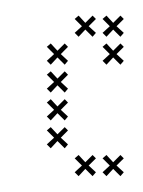

<svg xmlns="http://www.w3.org/2000/svg" viewBox="-20 -230 183 246"><path d="M102.9 -9.3 93.6 -17.9 102.9 -27.1 98.6 -31.4 89.3 -22.1 80.7 -31.4 75.7 -27.1 85 -17.9 75.7 -9.3 80.7 -4.3 89.3 -13.6 98.6 -4.3ZM67.1 -45 57.9 -53.6 67.1 -62.9 62.9 -67.1 53.6 -57.9 45 -67.1 40 -62.9 49.3 -53.6 40 -45 45 -40 53.6 -49.3 62.9 -40ZM67.1 -80.7 57.9 -89.3 67.1 -98.6 62.9 -102.9 53.6 -93.6 45 -102.9 40 -98.6 49.3 -89.3 40 -80.7 45 -75.7 53.6 -85 62.9 -75.7ZM67.1 -116.4 57.9 -125 67.1 -134.3 62.9 -138.6 53.6 -129.3 45 -138.6 40 -134.3 49.3 -125 40 -116.4 45 -111.4 53.6 -120.7 62.9 -111.4ZM67.1 -152.1 57.9 -160.7 67.1 -170 62.9 -174.3 53.6 -165 45 -174.3 40 -170 49.3 -160.7 40 -152.1 45 -147.1 53.6 -156.4 62.9 -147.1ZM102.9 -187.9 93.6 -196.4 102.9 -205.7 98.6 -210 89.3 -200.7 80.7 -210 75.7 -205.7 85 -196.4 75.7 -187.9 80.7 -182.9 89.3 -192.1 98.6 -182.9ZM138.6 -187.9 129.3 -196.4 138.6 -205.7 134.3 -210 125 -200.7 116.4 -210 111.4 -205.7 120.7 -196.4 111.4 -187.9 116.4 -182.9 125 -192.1 134.3 -182.9ZM138.6 -152.1 129.3 -160.7 138.6 -170 134.3 -174.3 125 -165 116.4 -174.3 111.4 -170 120.7 -160.7 111.4 -152.1 116.4 -147.1 125 -156.4 134.3 -147.1ZM138.6 -9.3 129.3 -17.9 138.6 -27.1 134.3 -31.4 125 -22.1 116.4 -31.4 111.4 -27.1 120.7 -17.9 111.4 -9.3 116.4 -4.3 125 -13.6 134.3 -4.3Z"/></svg>

Font: Gossip Low Cross Small
Style: Regular
Weight: 200
Width: 3
Designer: Deborah Khodanovich
Version: Version 1.001;Glyphs 3.3.1 (3343)